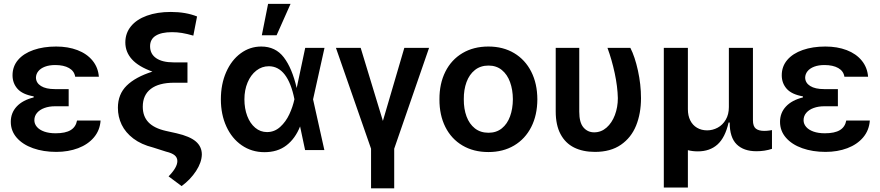

<svg xmlns="http://www.w3.org/2000/svg" viewBox="-20 -801 4698 1025"><path d="M346.6 -325.3V-233.7H273.4Q242.5 -233.7 217.5 -224.6Q192.5 -215.6 177.9 -198.7Q163.4 -181.8 163.4 -159.1Q163.4 -139.6 177 -123.6Q190.7 -107.6 216.4 -98.5Q242.2 -89.5 277 -89.5Q329.5 -89.5 357.2 -106.4Q384.9 -123.2 391.3 -157.7H517Q513.5 -105.5 481.5 -67.6Q449.6 -29.8 397 -9.9Q344.5 9.9 280.5 9.9Q211.6 9.9 156.2 -9.8Q100.9 -29.5 69.2 -65.9Q37.6 -102.3 37.6 -150.6Q37.6 -198.5 69.2 -232.4Q100.9 -266.3 159.8 -280.9V-286.6Q100.1 -296.9 73.5 -326.9Q46.9 -356.9 46.9 -399.1Q46.9 -446.4 76.3 -481Q105.8 -515.6 158.7 -534.1Q211.6 -552.6 279.8 -552.6Q343.4 -552.6 393.6 -533.4Q443.9 -514.2 473.9 -477.6Q503.9 -441.1 507.8 -391.3H381.4Q376.8 -421.5 348.5 -437.7Q320.3 -453.8 274.9 -453.8Q243.3 -453.8 220 -445Q196.7 -436.1 184.5 -420.8Q172.2 -405.5 171.9 -386.4Q172.6 -358.3 198.9 -341.8Q225.1 -325.3 273.4 -325.3Z M1012.1 -610.8Q977.6 -620.7 951.5 -625Q925.4 -629.3 898.4 -629.3Q841.6 -629.3 811.4 -610.4Q781.2 -591.6 781.2 -554Q781.2 -512.8 813.9 -490.4Q846.6 -468 907 -468H980.8V-359.4H909.8Q828.1 -359.4 785.2 -326.5Q742.2 -293.7 742.2 -231.2Q742.2 -180 772.4 -148.3Q802.6 -116.5 865.1 -102.3L922.6 -89.5Q993.6 -73.2 1025.6 -45.6Q1057.5 -18.1 1057.5 24.1Q1056.5 66.1 1026.8 111.7Q997.2 157.3 949.6 192.5L880 140.6Q926.8 92.7 926.8 58.9Q926.8 40.1 912.5 28.1Q898.1 16 866.5 8.5L797.6 -13.5Q734 -29.5 691.9 -61.4Q649.9 -93.4 629.6 -135.3Q609.4 -177.2 609.4 -225.5Q609.4 -297.6 656.2 -343.8Q703.1 -389.9 793.7 -418.7Q719.5 -445.3 684.3 -484.4Q649.1 -523.4 649.1 -574.6Q649.1 -623.9 679.2 -660.7Q709.2 -697.4 764.2 -717.3Q819.2 -737.2 892 -737.2Q971.9 -737.2 1032 -713.1Z M1159.1 -270.6Q1159.1 -351.9 1187.5 -416.2Q1215.9 -480.5 1265.1 -516.5Q1314.3 -552.6 1374.6 -552.6Q1451 -552.6 1495.2 -494.7Q1539.4 -436.8 1563.9 -331L1609.4 -545.5H1712.4L1651.3 -270.6L1711.6 0H1608.7L1582 -126.1Q1556.5 -61.4 1509.1 -24.9Q1461.6 11.7 1390.6 11.4Q1323.2 11 1270.4 -25.4Q1217.7 -61.8 1188.4 -125.9Q1159.1 -190 1159.1 -270.6ZM1551.8 -271.3Q1534.4 -358.3 1500 -402.9Q1465.6 -447.4 1415.1 -447.4Q1378.2 -447.4 1348.4 -424.2Q1318.5 -400.9 1301.7 -360.6Q1284.8 -320.3 1284.8 -270.6Q1284.8 -221.6 1299.9 -181.8Q1315 -142 1342.5 -119Q1370 -95.9 1405.5 -95.9Q1445.3 -95.9 1475.7 -123.4Q1506 -150.9 1524.7 -191.1Q1543.3 -231.2 1551.8 -271.3ZM1456.7 -612.9H1377.8L1411.2 -780.5H1531.2Z M1960.9 -7.1 1773.4 -545.5H1905.5L2024.1 -155.5L2138.5 -545.5H2270.6L2084.5 -7.1V204.5H1960.9Z M2326 -270.6Q2325.6 -354.4 2357.6 -418.3Q2389.6 -482.2 2448.9 -517.4Q2508.2 -552.6 2587.4 -552.6Q2665.8 -552.6 2724.8 -517.4Q2783.7 -482.2 2816.1 -418.3Q2848.4 -354.4 2848.7 -270.6Q2848.4 -186.8 2816.1 -123Q2783.7 -59.3 2724.8 -24.3Q2665.8 10.7 2587.4 10.7Q2508.2 10.7 2448.9 -24.3Q2389.6 -59.3 2357.6 -123Q2325.6 -186.8 2326 -270.6ZM2718 -271.3Q2717.7 -322.1 2702.9 -362.7Q2688.2 -403.4 2659.1 -427.2Q2630 -451 2588.1 -451Q2545.1 -451 2515.3 -427.2Q2485.4 -403.4 2470.5 -362.7Q2455.6 -322.1 2456 -271.3Q2455.6 -220.2 2470.5 -179.7Q2485.4 -139.2 2515.1 -115.8Q2544.7 -92.3 2588.1 -92.3Q2630 -92.3 2659.1 -115.8Q2688.2 -139.2 2702.9 -179.7Q2717.7 -220.2 2718 -271.3Z M2946.7 -545.5H3072.4V-204.5Q3072.4 -147 3094.8 -120.7Q3117.2 -94.5 3152 -94.5Q3189.3 -94.5 3218 -119.7Q3246.8 -144.9 3262.6 -186.8Q3278.4 -228.7 3278.4 -277Q3277 -338.8 3261.7 -410.3Q3246.4 -481.9 3223 -545.5H3345.2Q3369.3 -498.6 3385.7 -424.2Q3402 -349.8 3402 -277Q3402 -195.3 3375.9 -130.7Q3349.8 -66.1 3294.7 -28.1Q3239.7 9.9 3156.2 9.9Q3092 9.9 3045.1 -13.3Q2998.2 -36.6 2972.5 -84.9Q2946.7 -133.2 2946.7 -206Z M4101.2 -106.5V-6.4Q4062.9 6.4 4018.1 6.4Q3950.3 6.4 3912.8 -30.4Q3875.4 -67.1 3875.4 -147H3869.7Q3851.2 -66.1 3810.2 -29.5Q3769.2 7.1 3705.6 7.1Q3676.8 7.1 3652.3 0.7V200.3H3523.8V-545.5H3652.3V-218Q3652.3 -183.6 3665 -158.2Q3677.6 -132.8 3701 -119Q3724.4 -105.1 3755.3 -105.1Q3784.4 -105.1 3811.1 -119.3Q3837.7 -133.5 3854.4 -161.8Q3871.1 -190 3871.1 -229.4V-545.5H3999.6V-159.1Q3999.6 -126.8 4014.9 -114.5Q4030.2 -102.3 4059.3 -102.3Q4074.2 -102.3 4086.8 -104.2Q4099.4 -106.2 4101.2 -106.5Z M4453.1 -325.3V-233.7H4380Q4349.1 -233.7 4324 -224.6Q4299 -215.6 4284.4 -198.7Q4269.9 -181.8 4269.9 -159.1Q4269.9 -139.6 4283.6 -123.6Q4297.2 -107.6 4323 -98.5Q4348.7 -89.5 4383.5 -89.5Q4436.1 -89.5 4463.8 -106.4Q4491.5 -123.2 4497.9 -157.7H4623.6Q4620 -105.5 4588.1 -67.6Q4556.1 -29.8 4503.6 -9.9Q4451 9.9 4387.1 9.9Q4318.2 9.9 4262.8 -9.8Q4207.4 -29.5 4175.8 -65.9Q4144.2 -102.3 4144.2 -150.6Q4144.2 -198.5 4175.8 -232.4Q4207.4 -266.3 4266.3 -280.9V-286.6Q4206.7 -296.9 4180 -326.9Q4153.4 -356.9 4153.4 -399.1Q4153.4 -446.4 4182.9 -481Q4212.4 -515.6 4265.3 -534.1Q4318.2 -552.6 4386.4 -552.6Q4449.9 -552.6 4500.2 -533.4Q4550.4 -514.2 4580.4 -477.6Q4610.4 -441.1 4614.3 -391.3H4487.9Q4483.3 -421.5 4455.1 -437.7Q4426.8 -453.8 4381.4 -453.8Q4349.8 -453.8 4326.5 -445Q4303.3 -436.1 4291 -420.8Q4278.8 -405.5 4278.4 -386.4Q4279.1 -358.3 4305.4 -341.8Q4331.7 -325.3 4380 -325.3Z"/></svg>

Font: Riot Sans
Style: Bold
Weight: 600
Designer: Rasmus Andersson
Foundry: rsms
Version: Version 4.001